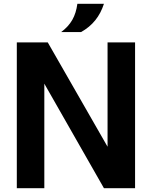

<svg xmlns="http://www.w3.org/2000/svg" viewBox="-20 -985 795 1005"><path d="M68 0H212V-547L524 0H687V-763H543V-217L230 -763H68ZM300 -817H404C465 -851 503 -900 524 -965H385C376 -900 352 -856 300 -817Z"/></svg>

Font: Swile Sans
Style: Bold
Weight: 700
Designer: Lord
Foundry: Lord
Version: Version 1.477;FEAKit 1.0